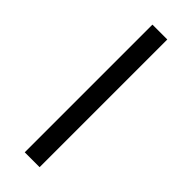

<svg xmlns="http://www.w3.org/2000/svg" viewBox="-240 -736 759 759"><g transform="rotate(45 139.5 -357.0)"><path d="M98.1 0V-713.9H181.2V0Z"/></g></svg>

Font: f05544669
Style: Regular
Weight: 400
Foundry: Ascender Corporation
Version: Version 1.10